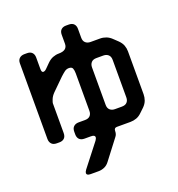

<svg xmlns="http://www.w3.org/2000/svg" viewBox="-132 -731 872 943"><g transform="rotate(-20 304.5 -259.5)"><path d="M168 76Q161 86 161 92Q161 104 182 104H223Q239 104 254 97.5Q269 91 280 76L358 -26Q367 -37 367 -54Q367 -70 382 -70H453Q469 -70 484.5 -75.5Q500 -81 514 -95L535 -115Q549 -129 554.5 -144.5Q560 -160 560 -176V-400Q560 -416 554.5 -431Q549 -446 535 -460L514 -480Q500 -494 484.5 -500Q469 -506 453 -506H403Q387 -506 377 -515Q367 -524 367 -541V-588Q367 -604 358 -613.5Q349 -623 331 -623H317Q301 -623 291.5 -614Q282 -605 282 -588V-541Q282 -506 237 -506Q221 -506 205.5 -500Q190 -494 176 -480L152 -456Q143 -447 134.5 -447.5Q126 -448 126 -466V-526Q126 -542 117 -551.5Q108 -561 91 -561H77Q61 -561 51 -552Q41 -543 41 -526V-131Q41 -115 50 -105Q59 -95 77 -95H91Q107 -95 116.5 -104Q126 -113 126 -131V-287Q126 -290 132 -306Q138 -321 152 -335L213 -395Q226 -407 236 -414.5Q246 -422 259 -422Q274 -422 278 -412Q282 -402 282 -386V-190Q282 -174 273 -164.5Q264 -155 246 -155H213Q197 -155 187 -146Q177 -137 177 -119V-105Q177 -89 186 -79.5Q195 -70 213 -70H246Q267 -70 267 -58Q267 -52 260 -42ZM367 -190V-386Q367 -402 376 -412Q385 -422 403 -422H439Q455 -422 465 -413Q475 -404 475 -386V-190Q475 -174 466 -164.5Q457 -155 439 -155H403Q387 -155 377 -164Q367 -173 367 -190Z"/></g></svg>

Font: WDXL Lubrifont TC
Style: Regular
Weight: 400
Designer: [WDXL Lubrifont] Copyright 2020-2022 (c) NightFurySL2001, Skr-ZERO; [ZCOOL QingKe HuangYou] Copyright 2018-2022 (c) The 
Version: Version 2.001;hotconv 1.1.1;makeotfexe 2.6.0